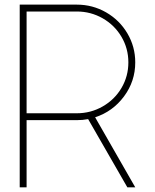

<svg xmlns="http://www.w3.org/2000/svg" viewBox="-20 -798 660 818"><path d="M64 -778.3H307.1Q374.5 -778.3 431.9 -745.4Q489.3 -712.4 522.7 -655.8Q556.2 -599.1 556.2 -532.2Q556.2 -451.7 508.3 -387.2Q460.4 -322.8 385.3 -298.3L556.2 0H522.5L355.5 -290.5Q332 -286.1 307.1 -286.1H93.3V0H64ZM93.3 -749V-315.4H307.1Q366.7 -315.4 417.5 -344.5Q468.3 -373.5 497.6 -423.3Q526.9 -473.1 526.9 -532.2Q526.9 -591.3 497.6 -641.1Q468.3 -690.9 417.5 -720Q366.7 -749 307.1 -749Z"/></svg>

Font: Cherry
Style: Light
Weight: 300
Designer: Amin Abedi
Version: Version 1.00 ; ttfautohint (v1.6)